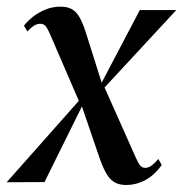

<svg xmlns="http://www.w3.org/2000/svg" viewBox="-46 -532 536 561"><path d="M322.5 8.5Q304.5 8.5 291.2 2Q278 -4.5 267.2 -21Q256.5 -37.5 245.5 -68.5L186 -242.5H204L84 0L-26.5 0.5L199.5 -254.5L189 -226.5L100.5 -431.5Q93 -449 87.2 -455.8Q81.5 -462.5 71.5 -462.5Q61 -462.5 51.5 -455.8Q42 -449 34 -440L24 -457Q34 -470 50 -482.8Q66 -495.5 86.5 -504Q107 -512.5 130.5 -512.5Q150.5 -512.5 163.5 -505.5Q176.5 -498.5 186 -482.2Q195.5 -466 204.5 -438L255.5 -276.5L239.5 -268.5L362.5 -502.5H469L242 -257.5L255 -286.5L351 -71Q358.5 -54 364.2 -47.8Q370 -41.5 378.5 -41.5Q388.5 -41.5 398.5 -49.5Q408.5 -57.5 416.5 -67.5L426.5 -50Q414.5 -32.5 398.5 -19.2Q382.5 -6 363.2 1.2Q344 8.5 322.5 8.5Z"/></svg>

Font: Merriweather 144pt
Style: Italic
Weight: 400
Italic angle: -7.8°
Version: Version 2.101